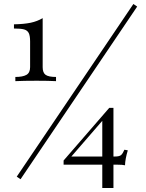

<svg xmlns="http://www.w3.org/2000/svg" viewBox="-20 -844 733 963"><path d="M668 -811 83 55 64 42 649 -824ZM194 -507Q194 -479 209 -468.5Q224 -458 261 -458V-437Q223 -439 164 -439Q99 -439 57 -437V-458Q94 -458 112.5 -468.5Q131 -479 131 -507V-636Q131 -665 124 -678.5Q117 -692 100.5 -696.5Q84 -701 50 -701V-722Q101 -723 134 -730Q167 -737 194 -753ZM621 -90Q608 -47 607 -15Q595 -18 569 -18H549V99H493V-18H299V-39L528 -303H549V-59H557Q579 -59 587.5 -66.5Q596 -74 604 -93ZM493 -59V-238L338 -59Z"/></svg>

Font: Playfair Display SC
Style: Regular
Weight: 400
Designer: Claus Eggers Sørensen
Foundry: Claus Eggers Sørensen
Version: Version 1.200; ttfautohint (v1.6)